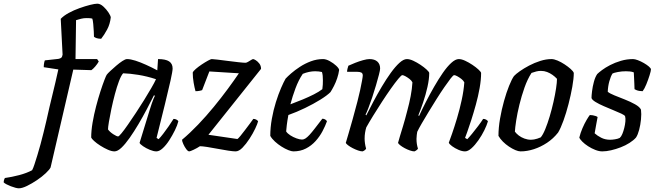

<svg xmlns="http://www.w3.org/2000/svg" viewBox="-188 -820 3550 1040"><path d="M-86 200Q-93 200 -104.5 197Q-116 194 -129 189Q-142 184 -152.5 178.5Q-163 173 -168 168Q-168 160 -165.5 153Q-163 146 -161 144Q-124 139 -84 128.5Q-44 118 -14 102Q-8 91 -1 69.5Q6 48 14.5 20.5Q23 -7 31.5 -38.5Q40 -70 48 -102.5Q56 -135 63 -165Q80 -242 96 -306.5Q112 -371 128 -444L49 -456Q49 -469 51 -479Q53 -489 55 -493L128 -501Q139 -503 144 -507.5Q149 -512 151 -524L141 -718Q157 -735 184.5 -750Q212 -765 243 -776Q274 -787 300 -793.5Q326 -800 339 -800Q355 -800 371.5 -785Q388 -770 399.5 -752.5Q411 -735 412 -726Q408 -689 392 -659.5Q376 -630 360 -610Q345 -610 335 -613.5Q325 -617 321 -621Q321 -629 320 -649.5Q319 -670 317 -690.5Q315 -711 312 -719Q306 -721 297.5 -721.5Q289 -722 281 -722Q265 -722 251.5 -718.5Q238 -715 224 -711L221 -500H338L347 -487Q340 -474 328 -460Q316 -446 307 -440L209 -443L86 87Q80 99 60 118Q40 137 12.5 155.5Q-15 174 -41.5 187Q-68 200 -86 200Z M432 0Q417 0 396.5 -9Q376 -18 355.5 -31Q335 -44 321.5 -56.5Q308 -69 306 -75Q306 -112 313.5 -156Q321 -200 332.5 -244Q344 -288 356 -325Q368 -362 377.5 -386.5Q387 -411 390 -415Q395 -422 409.5 -435.5Q424 -449 441.5 -464Q459 -479 475 -489.5Q491 -500 500 -500Q519 -500 545.5 -491.5Q572 -483 603 -469Q634 -455 664 -439L668 -500Q709 -500 728 -487.5Q747 -475 747 -449Q747 -435 736 -385Q725 -335 705.5 -256Q686 -177 660 -73L671 -66Q682 -77 696.5 -96Q711 -115 726 -136.5Q741 -158 752 -176Q761 -176 768.5 -172Q776 -168 778 -163Q773 -142 759.5 -114.5Q746 -87 729 -60.5Q712 -34 693.5 -17Q675 0 659 0Q644 0 623.5 -8.5Q603 -17 587 -28Q571 -39 568 -46L623 -225Q629 -244 634 -259Q639 -274 643.5 -284.5Q648 -295 651 -301L646 -304Q629 -270 607.5 -229Q586 -188 562 -147.5Q538 -107 514.5 -73.5Q491 -40 470 -20Q449 0 432 0ZM452 -81Q456 -81 470.5 -98.5Q485 -116 505 -145Q525 -174 548 -208.5Q571 -243 592.5 -278Q614 -313 631.5 -343Q649 -373 657 -391Q608 -407 561.5 -414.5Q515 -422 479 -423Q468 -411 456.5 -380.5Q445 -350 434.5 -310.5Q424 -271 415.5 -231Q407 -191 402 -160.5Q397 -130 397 -119Q407 -105 425.5 -93Q444 -81 452 -81Z M837 0Q830 0 821 -12Q812 -24 805 -39.5Q798 -55 798 -63Q841 -99 885 -145Q929 -191 970 -241Q1011 -291 1046 -338.5Q1081 -386 1106 -423L946 -433L907 -332Q903 -330 892.5 -328Q882 -326 871 -326Q866 -343 861 -371.5Q856 -400 856 -427Q859 -435 873 -447Q887 -459 905 -471Q923 -483 938.5 -491.5Q954 -500 959 -500Q966 -500 990.5 -497Q1015 -494 1046 -490Q1077 -486 1104 -483Q1131 -480 1142 -480Q1147 -480 1155.5 -485Q1164 -490 1172 -495Q1180 -500 1183 -500Q1187 -500 1197 -494Q1207 -488 1216.5 -476Q1226 -464 1226 -447L941 -90L1098 -67Q1103 -70 1114.5 -84Q1126 -98 1139.5 -116Q1153 -134 1165.5 -150.5Q1178 -167 1184 -176Q1193 -176 1200 -172Q1207 -168 1210 -163Q1207 -150 1194.5 -123.5Q1182 -97 1163.5 -68.5Q1145 -40 1125.5 -20Q1106 0 1088 0Q1075 0 1048.5 -4Q1022 -8 991 -14Q960 -20 933.5 -24Q907 -28 895 -28Q880 -18 861 -9Q842 0 837 0Z M1401 0Q1391 0 1373.5 -7Q1356 -14 1337 -26Q1318 -38 1301.5 -53Q1285 -68 1276 -84Q1276 -129 1284.5 -176.5Q1293 -224 1306.5 -267Q1320 -310 1334.5 -343.5Q1349 -377 1359 -394Q1369 -405 1389 -422.5Q1409 -440 1436.5 -458Q1464 -476 1496 -488Q1528 -500 1562 -500Q1578 -500 1598 -489Q1618 -478 1633 -464Q1648 -450 1649 -441Q1646 -419 1638.5 -396.5Q1631 -374 1621 -354.5Q1611 -335 1602 -321Q1584 -303 1547 -280Q1510 -257 1464.5 -235Q1419 -213 1374 -197Q1368 -164 1365.5 -143Q1363 -122 1362 -108Q1369 -97 1384.5 -87Q1400 -77 1418 -70.5Q1436 -64 1448 -64Q1457 -64 1466.5 -70Q1476 -76 1488.5 -89.5Q1501 -103 1517.5 -124.5Q1534 -146 1558 -177Q1567 -177 1574 -172.5Q1581 -168 1583 -163Q1574 -138 1559 -109.5Q1544 -81 1521.5 -56Q1499 -31 1469 -15.5Q1439 0 1401 0ZM1385 -255Q1420 -268 1452.5 -281.5Q1485 -295 1512.5 -309Q1540 -323 1558 -337Q1560 -350 1560.5 -362Q1561 -374 1561 -385Q1561 -398 1560 -409Q1559 -420 1556 -430Q1547 -432 1538 -433Q1529 -434 1519 -434Q1503 -434 1486 -430.5Q1469 -427 1452 -420Q1429 -386 1412.5 -341.5Q1396 -297 1385 -255Z M1776 0Q1766 0 1751.5 -5Q1737 -10 1722.5 -17.5Q1708 -25 1697.5 -33Q1687 -41 1685 -46Q1690 -62 1699.5 -95Q1709 -128 1722 -173.5Q1735 -219 1748 -270Q1756 -300 1762.5 -330.5Q1769 -361 1773 -383Q1777 -405 1777 -411Q1777 -423 1769 -427Q1761 -431 1747 -431H1692Q1692 -439 1694.5 -448.5Q1697 -458 1699 -464Q1714 -471 1735.5 -479.5Q1757 -488 1778.5 -494Q1800 -500 1813 -500Q1841 -500 1856 -486.5Q1871 -473 1871 -449Q1871 -440 1864.5 -415Q1858 -390 1848.5 -357.5Q1839 -325 1828 -292Q1817 -259 1807 -233.5Q1797 -208 1792 -199L1796 -195Q1813 -229 1834.5 -269.5Q1856 -310 1880 -350.5Q1904 -391 1928.5 -425Q1953 -459 1975.5 -479.5Q1998 -500 2016 -500Q2031 -500 2050.5 -491Q2070 -482 2089.5 -469Q2109 -456 2122.5 -443.5Q2136 -431 2137 -425Q2137 -392 2127.5 -349.5Q2118 -307 2104 -265.5Q2090 -224 2078 -195L2082 -192Q2098 -227 2119 -268Q2140 -309 2163.5 -350Q2187 -391 2210.5 -425Q2234 -459 2256.5 -479.5Q2279 -500 2297 -500Q2312 -500 2331.5 -491Q2351 -482 2370.5 -469Q2390 -456 2403.5 -443.5Q2417 -431 2418 -425Q2418 -388 2410 -343Q2402 -298 2389.5 -253Q2377 -208 2364.5 -169Q2352 -130 2342.5 -104Q2333 -78 2331 -73L2343 -66Q2353 -76 2369 -95.5Q2385 -115 2402 -137.5Q2419 -160 2429 -176Q2439 -176 2446 -171.5Q2453 -167 2455 -163Q2449 -142 2435.5 -114.5Q2422 -87 2403.5 -60.5Q2385 -34 2366 -17Q2347 0 2331 0Q2315 0 2295.5 -8.5Q2276 -17 2261 -28Q2246 -39 2243 -47Q2248 -60 2260.5 -95.5Q2273 -131 2287.5 -179.5Q2302 -228 2313 -279Q2324 -330 2327 -374Q2322 -384 2311 -392.5Q2300 -401 2289 -407Q2278 -413 2272 -413Q2267 -413 2253 -395Q2239 -377 2219 -348Q2199 -319 2177 -284Q2155 -249 2134 -214.5Q2113 -180 2096.5 -151.5Q2080 -123 2072 -106Q2071 -99 2069.5 -89Q2068 -79 2068 -68Q2068 -53 2070 -40Q2072 -27 2076 -15Q2075 -12 2069.5 -7.5Q2064 -3 2057 0Q2047 0 2032.5 -5Q2018 -10 2004 -17.5Q1990 -25 1980 -33Q1970 -41 1968 -46Q1971 -58 1978 -81Q1985 -104 1995.5 -138.5Q2006 -173 2018 -220Q2029 -260 2036.5 -299.5Q2044 -339 2046 -374Q2041 -384 2030 -392.5Q2019 -401 2008 -407Q1997 -413 1991 -413Q1986 -413 1969 -392.5Q1952 -372 1929 -339.5Q1906 -307 1881 -268.5Q1856 -230 1833.5 -193.5Q1811 -157 1796 -130Q1792 -117 1789.5 -101.5Q1787 -86 1787 -69Q1787 -57 1789 -43Q1791 -29 1795 -15Q1794 -12 1789 -7.5Q1784 -3 1776 0Z M2632 0Q2620 0 2603.5 -7Q2587 -14 2569 -26Q2551 -38 2536 -53Q2521 -68 2512 -84Q2512 -128 2520.5 -177Q2529 -226 2542 -272.5Q2555 -319 2569.5 -355Q2584 -391 2596 -408Q2606 -419 2628 -434.5Q2650 -450 2678.5 -465Q2707 -480 2738.5 -490Q2770 -500 2799 -500Q2813 -500 2832 -492Q2851 -484 2870 -471.5Q2889 -459 2903 -446.5Q2917 -434 2920 -425Q2920 -395 2912 -350Q2904 -305 2891.5 -256.5Q2879 -208 2864 -166.5Q2849 -125 2835 -102Q2809 -69 2775 -46.5Q2741 -24 2704 -12Q2667 0 2632 0ZM2688 -63Q2696 -63 2704.5 -64.5Q2713 -66 2722.5 -69Q2732 -72 2741 -76Q2753 -90 2765.5 -120.5Q2778 -151 2789.5 -189.5Q2801 -228 2810 -268Q2819 -308 2824 -341Q2829 -374 2829 -393Q2818 -405 2804.5 -414.5Q2791 -424 2775.5 -430Q2760 -436 2742 -436Q2729 -436 2717 -433Q2705 -430 2691 -425Q2669 -391 2653 -345.5Q2637 -300 2625.5 -253Q2614 -206 2608 -167Q2602 -128 2601 -107Q2609 -96 2622 -86Q2635 -76 2652.5 -69.5Q2670 -63 2688 -63Z M3074 0Q3057 0 3036.5 -8Q3016 -16 2997.5 -28Q2979 -40 2966 -53Q2953 -66 2950 -75Q2956 -100 2967 -125.5Q2978 -151 2989.5 -170.5Q3001 -190 3007 -197Q3015 -197 3023 -195.5Q3031 -194 3038.5 -191.5Q3046 -189 3049 -186Q3046 -170 3042 -148.5Q3038 -127 3033 -98Q3047 -85 3068.5 -74Q3090 -63 3117 -63Q3128 -63 3143.5 -65.5Q3159 -68 3169 -73Q3177 -80 3183 -94.5Q3189 -109 3193.5 -127Q3198 -145 3199.5 -162Q3201 -179 3198 -190Q3196 -196 3177.5 -204.5Q3159 -213 3133.5 -223.5Q3108 -234 3082.5 -245Q3057 -256 3038 -267.5Q3019 -279 3016 -289Q3016 -302 3019 -326.5Q3022 -351 3029 -377Q3036 -403 3047 -419Q3055 -427 3073 -440.5Q3091 -454 3117 -467.5Q3143 -481 3175 -490.5Q3207 -500 3241 -500Q3251 -500 3267 -494Q3283 -488 3299.5 -478.5Q3316 -469 3327 -459.5Q3338 -450 3338 -444Q3338 -436 3330.5 -412Q3323 -388 3313 -363.5Q3303 -339 3293 -326Q3284 -326 3275 -327.5Q3266 -329 3259 -332Q3252 -335 3249 -337Q3249 -350 3248 -366.5Q3247 -383 3246.5 -399.5Q3246 -416 3245 -428Q3235 -432 3223 -433Q3211 -434 3202 -434Q3180 -434 3159 -430Q3138 -426 3130 -422Q3120 -407 3112.5 -379.5Q3105 -352 3104 -323Q3114 -314 3140 -303.5Q3166 -293 3196.5 -281Q3227 -269 3252 -255Q3277 -241 3284 -226Q3287 -203 3284 -173Q3281 -143 3274 -116.5Q3267 -90 3257 -75Q3244 -60 3222 -46Q3200 -32 3174 -22Q3148 -12 3122 -6Q3096 0 3074 0Z"/></svg>

Font: Texturina Medium
Style: Italic
Weight: 500
Italic angle: -11°
Designer: Guillermo Torres Carreño
Foundry: Omnibus-Type
Version: Version 1.002